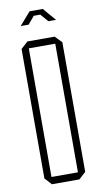

<svg xmlns="http://www.w3.org/2000/svg" viewBox="-94 -886 491 929"><g transform="rotate(-10 151.5 -421.5)"><path d="M83 0 52 -34V-670L86 -701H220L252 -668V-31L218 0ZM87 -667V-35H217V-667ZM100 -818 122 -843H187L208 -818L240 -781V-780H203L170 -818H138L106 -780H68V-781Z"/></g></svg>

Font: Foldit Thin ExtraLight
Style: Regular
Weight: 250
Version: Version 1.003